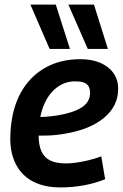

<svg xmlns="http://www.w3.org/2000/svg" viewBox="-20 -810 539 840"><path d="M127 -299Q151 -297 178 -299Q205 -301 231 -305Q299 -316 336.5 -339.5Q374 -363 374 -404Q374 -430 359.5 -442Q345 -454 311 -454Q264 -455 226.5 -425.5Q189 -396 169 -343Q149 -290 149 -218Q149 -175 161.5 -147.5Q174 -120 200.5 -107.5Q227 -95 268 -95Q289 -95 313.5 -98.5Q338 -102 366 -108.5Q394 -115 423 -126L440 -26Q396 -8 345.5 1Q295 10 246 10Q175 10 126 -15Q77 -40 51 -88.5Q25 -137 25 -204Q25 -278 44.5 -341.5Q64 -405 103.5 -452Q143 -499 200.5 -525Q258 -551 333 -551Q382 -551 419 -535Q456 -519 476.5 -490Q497 -461 497 -421Q497 -346 435 -294.5Q373 -243 264 -225Q224 -218 187.5 -217Q151 -216 119 -218ZM197 -596 113 -790H224L286 -596ZM364 -596 279 -790H391L452 -596Z"/></svg>

Font: Georama ExtraCondensed Thin SemiBold
Style: Italic
Weight: 600
Italic angle: -9°
Version: Version 1.001